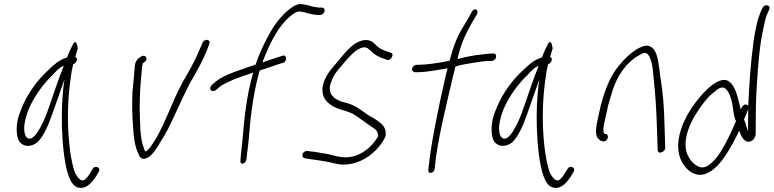

<svg xmlns="http://www.w3.org/2000/svg" viewBox="-20 -766 3772 936"><path d="M65 -175C58 -136 61 -96 75 -75C93 -51 130 -46 163 -73C193 -102 216 -156 235 -210C255 -265 274 -323 294 -378C282 -296 280 -219 282 -143C285 -60 294 38 316 96C327 124 340 141 357 147C398 161 428 124 448 94L461 72C475 49 440 37 431 59L418 80C410 93 402 103 393 110C389 114 382 115 376 112C366 109 356 96 345 75C337 51 329 19 323 -21C308 -127 305 -265 327 -402C329 -421 334 -438 337 -453C344 -455 352 -461 354 -471C357 -480 354 -485 347 -488C352 -505 355 -518 359 -529C356 -559 347 -572 335 -549C329 -538 313 -504 307 -486C306 -485 305 -485 304 -485C268 -473 246 -454 213 -422C165 -378 114 -311 86 -240C76 -216 68 -194 65 -175ZM120 -234C147 -298 193 -359 236 -400C255 -420 269 -437 291 -445C262 -375 236 -291 209 -216C193 -173 142 -55 107 -100C89 -128 100 -185 120 -234Z M637 -442C635 -406 630 -363 626 -321C623 -265 624 -198 629 -146C631 -100 637 -56 651 -25C659 -4 667 19 699 3C723 -9 747 -46 764 -77C775 -95 787 -114 798 -135C834 -206 868 -288 905 -359C937 -414 974 -478 995 -538L1000 -551C1002 -556 1003 -560 1001 -564C994 -577 974 -573 967 -557L962 -544C958 -535 951 -522 944 -504C926 -461 898 -413 873 -370C814 -264 776 -132 712 -48C705 -39 696 -28 688 -28C686 -31 683 -36 681 -45C661 -94 663 -174 661 -243C661 -295 664 -348 669 -398C671 -423 672 -439 676 -457C682 -462 692 -467 694 -476C696 -485 690 -494 680 -494C675 -494 671 -493 667 -490C650 -479 639 -468 637 -442Z M1005 -338C1003 -329 1009 -322 1019 -322C1024 -322 1029 -324 1033 -327L1050 -342C1059 -350 1074 -358 1094 -367C1131 -385 1175 -399 1214 -412C1180 -292 1170 -179 1162 -82C1160 -55 1154 -17 1153 6L1152 18C1151 43 1180 31 1182 9L1183 -3C1183 -10 1185 -22 1187 -37C1196 -101 1196 -153 1206 -222C1213 -277 1225 -348 1243 -412C1244 -415 1245 -419 1247 -423C1279 -432 1318 -447 1334 -452L1360 -460C1379 -464 1380 -499 1360 -495L1334 -487C1318 -482 1293 -473 1259 -462C1297 -561 1347 -661 1419 -704C1426 -708 1432 -710 1437 -710C1444 -710 1450 -709 1459 -707C1477 -702 1504 -695 1526 -693H1540C1550 -693 1560 -701 1562 -711C1564 -721 1559 -729 1548 -729H1535C1527 -730 1519 -731 1508 -733C1488 -738 1467 -746 1445 -746C1435 -746 1424 -743 1412 -736C1364 -706 1321 -654 1289 -593C1266 -552 1244 -504 1226 -451C1204 -444 1184 -437 1165 -430C1117 -414 1063 -395 1029 -366L1013 -352C1009 -348 1006 -343 1005 -338Z M1464 -26C1449 -17 1452 2 1465 5L1480 8C1507 11 1531 16 1555 19C1583 23 1612 32 1640 36C1710 40 1771 10 1817 -39C1832 -55 1853 -83 1860 -104C1864 -138 1848 -158 1826 -173C1818 -180 1807 -187 1794 -194C1756 -214 1725 -247 1680 -261L1644 -271C1611 -283 1579 -305 1590 -353C1605 -401 1617 -412 1659 -462C1686 -494 1707 -514 1720 -522C1740 -534 1756 -540 1772 -531L1790 -516C1804 -501 1821 -491 1845 -482L1865 -475C1885 -466 1906 -505 1885 -509L1864 -516C1852 -521 1841 -525 1832 -530C1816 -540 1808 -554 1792 -564C1767 -577 1742 -571 1712 -554C1695 -544 1671 -520 1641 -484C1611 -448 1587 -421 1577 -404C1566 -386 1559 -369 1555 -354C1543 -300 1567 -272 1595 -253C1624 -233 1668 -227 1701 -211C1732 -192 1765 -165 1799 -143C1815 -133 1822 -123 1824 -103C1795 -51 1745 -10 1689 -1C1641 7 1605 -11 1566 -17C1543 -20 1519 -26 1493 -28L1479 -30C1474 -31 1469 -29 1464 -26Z M1989 -432C1987 -422 1994 -414 2003 -414H2011C2065 -414 2118 -426 2162 -433C2157 -416 2153 -399 2149 -380C2116 -235 2082 -71 2069 52L2068 62C2066 86 2097 79 2099 57L2100 47C2111 -74 2152 -237 2185 -380C2190 -401 2195 -422 2200 -441C2220 -449 2242 -452 2264 -456C2293 -461 2339 -469 2367 -469H2376C2386 -469 2396 -476 2398 -486C2401 -497 2396 -505 2385 -505H2376C2370 -505 2356 -504 2334 -501C2289 -497 2243 -487 2210 -478C2228 -556 2247 -594 2280 -654L2305 -696C2317 -719 2292 -730 2281 -710L2257 -667C2221 -609 2202 -576 2180 -499C2177 -490 2175 -480 2172 -470C2164 -469 2155 -467 2148 -465C2113 -459 2060 -450 2018 -450H2011C2001 -450 1991 -441 1989 -432Z M2380 -175C2373 -136 2376 -96 2390 -75C2408 -51 2445 -46 2478 -73C2508 -102 2531 -156 2550 -210C2570 -265 2589 -323 2609 -378C2597 -296 2595 -219 2597 -143C2600 -60 2609 38 2631 96C2642 124 2655 141 2672 147C2713 161 2743 124 2763 94L2776 72C2790 49 2755 37 2746 59L2733 80C2725 93 2717 103 2708 110C2704 114 2697 115 2691 112C2681 109 2671 96 2660 75C2652 51 2644 19 2638 -21C2623 -127 2620 -265 2642 -402C2644 -421 2649 -438 2652 -453C2659 -455 2667 -461 2669 -471C2672 -480 2669 -485 2662 -488C2667 -505 2670 -518 2674 -529C2671 -559 2662 -572 2650 -549C2644 -538 2628 -504 2622 -486C2621 -485 2620 -485 2619 -485C2583 -473 2561 -454 2528 -422C2480 -378 2429 -311 2401 -240C2391 -216 2383 -194 2380 -175ZM2435 -234C2462 -298 2508 -359 2551 -400C2570 -420 2584 -437 2606 -445C2577 -375 2551 -291 2524 -216C2508 -173 2457 -55 2422 -100C2404 -128 2415 -185 2435 -234Z M2895 -190C2886 -150 2879 -108 2896 -91C2904 -82 2911 -77 2918 -77H2925C2933 -77 2941 -85 2943 -95C2945 -105 2941 -113 2933 -113H2928C2915 -123 2924 -158 2931 -190L2945 -253C2951 -274 2957 -295 2964 -318C2989 -401 3038 -465 3093 -495C3113 -507 3127 -515 3140 -499C3147 -491 3152 -477 3157 -458C3162 -436 3165 -410 3167 -380C3176 -294 3179 -243 3183 -133L3186 -36C3185 -11 3222 -23 3223 -45L3220 -142C3217 -254 3213 -305 3199 -392C3192 -444 3189 -501 3165 -528C3143 -552 3118 -545 3086 -527C3055 -508 3025 -481 3000 -449C2957 -401 2930 -331 2909 -253Z M3300 -135C3277 -65 3284 -11 3307 28C3327 62 3365 97 3416 83C3488 59 3540 -40 3584 -129C3590 -109 3605 -73 3631 -75C3650 -77 3664 -95 3664 -116C3664 -191 3664 -273 3670 -358C3676 -447 3682 -546 3705 -644C3709 -666 3714 -684 3720 -697L3730 -720C3740 -743 3706 -748 3697 -727L3687 -705C3680 -688 3673 -668 3668 -643C3663 -620 3657 -592 3653 -560C3639 -457 3632 -347 3628 -252C3628 -251 3627 -250 3628 -249C3626 -253 3623 -255 3619 -256C3603 -259 3597 -245 3591 -232C3579 -280 3570 -334 3542 -362C3501 -407 3428 -336 3392 -293C3356 -250 3320 -197 3300 -135ZM3322 -56C3320 -108 3345 -165 3371 -208C3397 -250 3431 -296 3466 -321C3484 -337 3504 -347 3519 -332C3534 -318 3546 -285 3550 -259L3557 -213C3559 -201 3562 -186 3568 -176C3539 -108 3503 -31 3465 12C3437 41 3412 62 3379 43C3348 27 3323 -14 3322 -56ZM3607 -183 3628 -234C3627 -196 3626 -160 3627 -126C3624 -134 3621 -142 3618 -151C3616 -162 3612 -174 3607 -183Z"/></svg>

Font: Stray Cat
Style: CnObl
Weight: 400
Version: Version 1.0